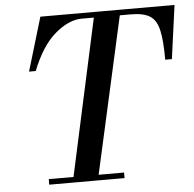

<svg xmlns="http://www.w3.org/2000/svg" viewBox="-53 -808 870 861"><g transform="rotate(-5 382.0 -377.0)"><path d="M240 0 404 -754H521L353 0ZM134 0V-25H473V0ZM88 -513 160 -754H764L731 -513H701Q701 -599 690.5 -645.5Q680 -692 651 -710.5Q622 -729 565 -729H344Q286 -729 224 -676.5Q162 -624 118 -513Z"/></g></svg>

Font: Libre Bodoni
Style: Italic
Weight: 400
Italic angle: -13°
Designer: Pablo Impallari, Rodrigo Fuenzalida
Foundry: Impallari Type
Version: Version 2.005;gftools[0.9.23]